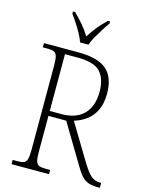

<svg xmlns="http://www.w3.org/2000/svg" viewBox="-135 -1013 835 1094"><g transform="rotate(15 282.0 -465.5)"><path d="M43 0V-25H72Q96 -25 109 -30.5Q122 -36 127 -54Q132 -72 132 -108V-606Q132 -642 127 -660Q122 -678 109 -683.5Q96 -689 72 -689H43V-714H245Q361 -714 413 -669.5Q465 -625 465 -529Q465 -469 445 -429Q425 -389 392.5 -365.5Q360 -342 322 -331L456 -109Q483 -66 504.5 -47.5Q526 -29 556 -29H564V0H558Q519 0 496 -8Q473 -16 455.5 -35.5Q438 -55 417 -91L280 -320H175V-108Q175 -72 180 -54Q185 -36 198 -30.5Q211 -25 235 -25H264V0ZM243 -349Q330 -349 375.5 -395.5Q421 -442 421 -528Q421 -604 384.5 -644Q348 -684 251 -684H175V-349ZM241 -771Q233 -794 218.5 -820.5Q204 -847 187 -873Q170 -899 156 -918V-931H169Q201 -899 223 -873Q245 -847 266 -813Q287 -847 308.5 -873Q330 -899 362 -931H375V-918Q361 -899 344.5 -873Q328 -847 313 -820.5Q298 -794 290 -771Z"/></g></svg>

Font: Noto Serif Tamil SemiCondensed ExtraLight
Style: Italic
Weight: 200
Width: 4
Italic angle: -12°
Designer: Indian Type Foundry, Tom Grace, and the Monotype Design Team
Foundry: Monotype Imaging Inc.
Version: Version 2.003; ttfautohint (v1.8.4.7-5d5b)